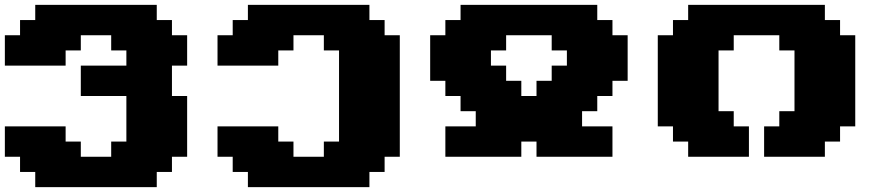

<svg xmlns="http://www.w3.org/2000/svg" viewBox="-20 -645 3663 790"><path d="M125 125H625V62.5H687.5V0H750V-250H687.5V-375H750V-500H687.5V-562.5H625V-625H125V-562.5H62.5V-500H0V-375H250V-437.5H312.5V-500H437.5V-437.5H500V-375H312.5V-250H500V-62.5H437.5V0H312.5V-62.5H250V-125H0V0H62.5V62.5H125Z M1000 125H1500V62.5H1562.5V0H1625V-500H1562.5V-562.5H1500V-625H1000V-562.5H937.5V-500H875V-375H1125V-437.5H1187.5V-500H1312.5V-437.5H1375V-62.5H1312.5V0H1187.5V-62.5H1125V-125H875V0H937.5V62.5H1000Z M2187.5 0H2500V-125H2375V-187.5H2437.5V-250H2500V-312.5H2562.5V-500H2500V-562.5H2437.5V-625H1875V-562.5H1812.5V-500H1750V-312.5H1812.5V-250H1875V-187.5H1937.5V-125H1812.5V0H2125V-62.5H2187.5ZM2187.5 -250H2125V-312.5H2062.5V-375H2000V-437.5H2062.5V-500H2250V-437.5H2312.5V-375H2250V-312.5H2187.5Z M3124 0H3374V-62.5H3436.5V-125H3499V-500H3436.5V-562.5H3374V-625H2811.5V-562.5H2749V-500H2686.5V-125H2749V-62.5H2811.5V0H3061.5V-125H2999V-187.5H2936.5V-437.5H2999V-500H3186.5V-437.5H3249V-187.5H3186.5V-125H3124Z"/></svg>

Font: Faithful 32x
Style: Bold
Weight: 400
Foundry: Faithful Resource Pack
Version: Version 1.0; January 27, 2023